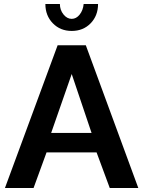

<svg xmlns="http://www.w3.org/2000/svg" viewBox="-20 -935 712 955"><path d="M266.7 -710H406.8L667.9 0H525.9L460.4 -176.9H211.5L147 0H4.6ZM435.4 -273.9 336.7 -566.8 234.5 -273.9ZM336.7 -841.2Q359.2 -841.2 376.1 -862.3Q393.1 -883.4 396.1 -915.1H467.7Q467.7 -857.3 430.9 -819.2Q394 -781.1 336.7 -781.1Q279.9 -781.1 242.8 -819.2Q205.7 -857.3 205.7 -915.1H277.9Q277.9 -885.4 295.7 -863.3Q313.4 -841.2 336.7 -841.2Z"/></svg>

Font: Raleway Thin
Style: Regular
Weight: 100
Designer: Matt McInerney, Pablo Impallari, Rodrigo Fuenzalida
Foundry: Matt McInerney, Pablo Impallari, Rodrigo Fuenzalida
Version: Version 4.026